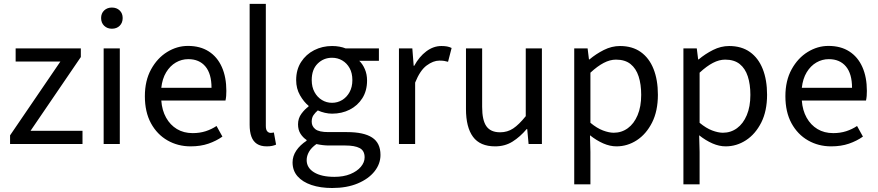

<svg xmlns="http://www.w3.org/2000/svg" viewBox="-20 -732 4463 976"><path d="M31.2 0V-44L286.9 -419.1H59.5V-486.1H390.9V-442.1L135.2 -67H399.4V0Z M506.9 0V-486H589V0ZM548.8 -586Q525.1 -586 509.5 -601Q494 -616 494 -640.4Q494 -664.2 509.5 -678.9Q525.1 -693.6 548.8 -693.6Q573.1 -693.6 588.3 -678.9Q603.6 -664.2 603.6 -640.4Q603.6 -616 588.3 -601Q573.1 -586 548.8 -586Z M949.1 12Q884.2 12 831.4 -18.3Q778.5 -48.6 747.4 -105.5Q716.4 -162.5 716.4 -242.9Q716.4 -322.1 748.1 -379.6Q779.7 -437 829.8 -467.8Q879.8 -498.6 935.3 -498.6Q997.7 -498.6 1041.2 -470.6Q1084.8 -442.7 1107.7 -391.2Q1130.6 -339.8 1130.6 -270Q1130.6 -256.3 1129.7 -244.6Q1128.8 -232.9 1126.2 -220.8H799.9Q803.6 -170.9 824.4 -133.8Q845.1 -96.7 879.4 -76Q913.8 -55.3 959.7 -55.3Q995.2 -55.3 1025.4 -65Q1055.7 -74.8 1080.7 -91.6L1110.6 -37.7Q1079.3 -15.4 1039.4 -1.7Q999.5 12 949.1 12ZM799.9 -285.6H1055.2Q1055.2 -357 1024.1 -394.2Q992.9 -431.3 937.1 -431.3Q903.3 -431.3 873.9 -414.3Q844.5 -397.2 824.7 -364.6Q804.9 -331.9 799.9 -285.6Z M1336 12Q1305.2 12 1285.9 -0.8Q1266.6 -13.5 1257.8 -38Q1249 -62.5 1249 -97.6V-712.4H1331.3V-91.6Q1331.3 -72.3 1338.6 -64.4Q1345.8 -56.5 1355.5 -56.5Q1359.2 -56.5 1362.7 -57Q1366.2 -57.5 1372.2 -58.5L1383.4 3.1Q1374.8 7.2 1363.3 9.6Q1351.8 12 1336 12Z M1668.3 223.7Q1608.8 223.7 1563.3 208.4Q1517.8 193 1492.5 164.1Q1467.2 135.2 1467.2 93.4Q1467.2 61.7 1486.1 33.5Q1505.1 5.3 1538.4 -16.5V-20.5Q1520.1 -32.6 1507.5 -52.2Q1495 -71.7 1495 -100.2Q1495 -130.6 1512.4 -154.1Q1529.8 -177.5 1548.4 -190.4V-194.4Q1524.6 -213.7 1505 -247.8Q1485.5 -281.9 1485.5 -324.9Q1485.5 -378.1 1510.6 -417Q1535.7 -455.9 1577.2 -477Q1618.6 -498.1 1667.9 -498.1Q1688.3 -498.1 1705.9 -494.8Q1723.6 -491.5 1736.5 -486.1H1906.1V-422.8H1806.3Q1823.8 -406.2 1834.8 -380.2Q1845.9 -354.2 1845.9 -322.7Q1845.9 -270.7 1822 -232.9Q1798.2 -195.2 1757.9 -174.7Q1717.6 -154.2 1667.9 -154.2Q1650.2 -154.2 1631.3 -158.6Q1612.5 -162.9 1595.5 -170.7Q1582.8 -159.9 1573.6 -146.8Q1564.5 -133.7 1564.5 -113.2Q1564.5 -90.3 1582.9 -75.4Q1601.3 -60.5 1649.7 -60.5H1744.3Q1829.4 -60.5 1871.7 -32.8Q1914.1 -5.2 1914.1 55.6Q1914.1 100.8 1884 138.9Q1853.8 177.1 1798.6 200.4Q1743.4 223.7 1668.3 223.7ZM1667.9 -209.4Q1695.9 -209.4 1719.3 -223.6Q1742.6 -237.7 1756.9 -263.6Q1771.2 -289.6 1771.2 -324.9Q1771.2 -360.6 1757.2 -385.7Q1743.3 -410.8 1719.9 -424.6Q1696.5 -438.4 1667.9 -438.4Q1624.9 -438.4 1594.8 -408.7Q1564.6 -378.9 1564.6 -324.9Q1564.6 -289.6 1578.9 -263.6Q1593.1 -237.7 1616.5 -223.6Q1639.9 -209.4 1667.9 -209.4ZM1679.9 167Q1726.2 167 1760.5 153Q1794.9 138.9 1814.2 116.1Q1833.5 93.3 1833.5 67.9Q1833.5 34 1808.4 20.8Q1783.3 7.6 1735.5 7.6H1651.7Q1638.1 7.6 1621.6 5.8Q1605.2 3.9 1588.5 0.3Q1562.4 18.8 1550.7 39.7Q1538.9 60.7 1538.9 81.8Q1538.9 121 1576.5 144Q1614.1 167 1679.9 167Z M2008 0V-486.1H2076L2082.9 -397.6H2085.6Q2111.1 -444.1 2147.1 -471.1Q2183.1 -498.1 2223.9 -498.1Q2239.9 -498.1 2252.2 -495.9Q2264.5 -493.7 2275.7 -488.1L2257.6 -417.9Q2247.2 -420.9 2237.8 -422.4Q2228.3 -423.9 2213.2 -423.9Q2182.4 -423.9 2148.8 -399.1Q2115.2 -374.3 2090.3 -312.1V0Z M2497 12Q2420.3 12 2384.5 -36.5Q2348.7 -85 2348.7 -178V-486H2430.9V-188.7Q2430.9 -120.8 2452.5 -90.2Q2474.2 -59.5 2522.3 -59.5Q2559.4 -59.5 2588.7 -79Q2618 -98.5 2652.6 -141.5V-486H2734.7V0H2667L2660 -75.9H2657.3Q2623.8 -36.3 2585.4 -12.2Q2547 12 2497 12Z M2899 205.1V-486.1H2967L2973.9 -430H2976.6Q3009.7 -457.9 3049.6 -478Q3089.6 -498.1 3131.6 -498.1Q3194.4 -498.1 3237.3 -467.5Q3280.1 -437 3302.2 -381.3Q3324.3 -325.5 3324.3 -250.4Q3324.3 -167.6 3294.7 -109Q3265 -50.4 3217.2 -19.2Q3169.3 12 3113.8 12Q3080.9 12 3046.7 -2.9Q3012.5 -17.8 2979.1 -44.3L2981.3 40.5V205.1ZM3099.6 -57.2Q3139.8 -57.2 3171.4 -80.3Q3202.9 -103.3 3221.1 -146.5Q3239.4 -189.7 3239.4 -249.7Q3239.4 -303.3 3226.3 -343.7Q3213.2 -384 3185.1 -406.5Q3157 -428.9 3111.2 -428.9Q3080.8 -428.9 3049 -412.3Q3017.2 -395.8 2981.3 -362.5V-107.8Q3014.6 -80.2 3045.3 -68.7Q3076 -57.2 3099.6 -57.2Z M3454 205.1V-486.1H3522L3528.9 -430H3531.6Q3564.7 -457.9 3604.6 -478Q3644.6 -498.1 3686.6 -498.1Q3749.4 -498.1 3792.3 -467.5Q3835.1 -437 3857.2 -381.3Q3879.3 -325.5 3879.3 -250.4Q3879.3 -167.6 3849.7 -109Q3820 -50.4 3772.2 -19.2Q3724.3 12 3668.8 12Q3635.9 12 3601.7 -2.9Q3567.5 -17.8 3534.1 -44.3L3536.3 40.5V205.1ZM3654.6 -57.2Q3694.8 -57.2 3726.4 -80.3Q3757.9 -103.3 3776.1 -146.5Q3794.4 -189.7 3794.4 -249.7Q3794.4 -303.3 3781.3 -343.7Q3768.2 -384 3740.1 -406.5Q3712 -428.9 3666.2 -428.9Q3635.8 -428.9 3604 -412.3Q3572.2 -395.8 3536.3 -362.5V-107.8Q3569.6 -80.2 3600.3 -68.7Q3631 -57.2 3654.6 -57.2Z M4205.1 12Q4140.2 12 4087.4 -18.3Q4034.5 -48.6 4003.4 -105.5Q3972.4 -162.5 3972.4 -242.9Q3972.4 -322.1 4004.1 -379.6Q4035.7 -437 4085.8 -467.8Q4135.8 -498.6 4191.3 -498.6Q4253.7 -498.6 4297.2 -470.6Q4340.8 -442.7 4363.7 -391.2Q4386.6 -339.8 4386.6 -270Q4386.6 -256.3 4385.7 -244.6Q4384.8 -232.9 4382.2 -220.8H4055.9Q4059.6 -170.9 4080.4 -133.8Q4101.1 -96.7 4135.4 -76Q4169.8 -55.3 4215.7 -55.3Q4251.2 -55.3 4281.4 -65Q4311.7 -74.8 4336.7 -91.6L4366.6 -37.7Q4335.3 -15.4 4295.4 -1.7Q4255.5 12 4205.1 12ZM4055.9 -285.6H4311.2Q4311.2 -357 4280.1 -394.2Q4248.9 -431.3 4193.1 -431.3Q4159.3 -431.3 4129.9 -414.3Q4100.5 -397.2 4080.7 -364.6Q4060.9 -331.9 4055.9 -285.6Z"/></svg>

Font: Source Sans Variable
Style: Regular
Weight: 200
Designer: Paul D. Hunt
Foundry: Adobe Systems Incorporated
Version: Version 3.006;hotconv 1.0.111;makeotfexe 2.5.65597